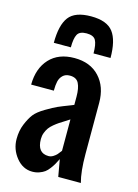

<svg xmlns="http://www.w3.org/2000/svg" viewBox="-130 -942 736 1022"><g transform="rotate(15 237.5 -431.0)"><path d="M214.4 -633.8Q301.8 -633.8 351.8 -579.8Q401.9 -525.9 401.9 -437.5V-156.2Q401.9 -58.6 418 0H293.5L276.9 -93.8Q267.1 -74.2 261 -63.5Q254.9 -52.7 243.2 -36.9Q231.4 -21 219.7 -12.5Q208 -3.9 190.4 2.4Q172.9 8.8 151.9 8.8Q99.6 8.8 63.2 -36.4Q26.9 -81.5 26.9 -138.2Q26.9 -183.6 42.2 -220.7Q57.6 -257.8 74.7 -280Q91.8 -302.2 131.8 -325.9Q171.9 -349.6 192.4 -358.6Q212.9 -367.7 263.7 -387.2Q272.5 -390.6 276.9 -392.6V-437.5Q276.9 -484.9 263.7 -511Q250.5 -537.1 214.4 -537.1Q189.9 -537.1 175.5 -522.9Q161.1 -508.8 156.5 -488.3Q151.9 -467.8 151.9 -437.5H26.9Q27.8 -527.3 77.1 -580.6Q126.5 -633.8 214.4 -633.8ZM276.9 -312.5Q269 -307.1 251 -295.9Q232.9 -284.7 222.2 -277.6Q211.4 -270.5 196.3 -258.1Q181.2 -245.6 172.9 -234.1Q164.6 -222.7 158.2 -206.1Q151.9 -189.5 151.9 -171.4Q151.9 -93.8 214.4 -93.8Q227.5 -93.8 240 -101.6Q252.4 -109.4 259 -116.9Q265.6 -124.5 274.4 -136.2Q275.9 -138.7 276.9 -139.6ZM85.9 -683.6Q85.9 -781.2 119.9 -826.2Q153.8 -871.1 242.2 -871.1Q329.6 -871.1 364 -825.7Q398.4 -780.3 398.4 -683.6H304.7Q304.7 -733.4 292.7 -755.4Q280.8 -777.3 242.2 -777.3Q203.6 -777.3 191.7 -755.1Q179.7 -732.9 179.7 -683.6Z"/></g></svg>

Font: Oswald
Style: Stencbab
Weight: 400
Designer: Mathieu Le Lay
Foundry: Mathieu Le Lay
Version: Version 1.000